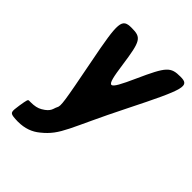

<svg xmlns="http://www.w3.org/2000/svg" viewBox="-210 -642 969 969"><g transform="rotate(45 274.5 -157.5)"><path d="M35 151C28 199 28 207 54 211C64 212 75 213 87 213C137 213 175 198 205 173C289 106 291 51 430 -225C568 -500 575 -528 507 -528C438 -528 423 -513 356 -364C289 -215 279 -215 258 -364C237 -513 228 -528 159 -528C90 -528 88 -504 135 -264C182 -23 186 3 176 21C166 39 172 58 127 84C110 94 90 98 64 98H54C44 97 43 102 35 151Z"/></g></svg>

Font: Asimov Print
Style: AIt
Weight: 500
Designer: Google
Version: Version 2.000980: 2014